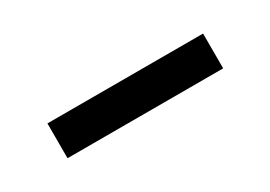

<svg xmlns="http://www.w3.org/2000/svg" viewBox="-15 -429 495 352"><g transform="rotate(-30 233.0 -253.0)"><path d="M397.9 -216.3V-290H68.4V-216.3Z"/></g></svg>

Font: Vazirmatn NL
Style: Regular
Weight: 400
Designer: Saber Rastikerdar
Foundry: Saber Rastikerdar
Version: Version 33.003